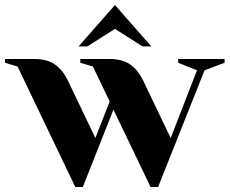

<svg xmlns="http://www.w3.org/2000/svg" viewBox="-40 -735 915 765"><path d="M30 -470 -20 -485V-500H95Q148 -500 179 -478Q210 -456 230 -415L340 -185L397 -331L330 -470L280 -485V-500H395Q448 -500 479 -478Q510 -456 530 -415L640 -185L745 -455L670 -485V-500H855V-485L775 -455L590 10H560L412 -298L290 10H260ZM273 -550 418 -715 563 -550H528L418 -620L308 -550Z"/></svg>

Font: Yeseva One
Style: Regular
Weight: 400
Designer: Jovanny Lemonad
Foundry: Jovanny Lemonad
Version: Version 2.000